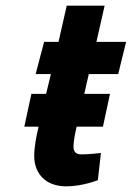

<svg xmlns="http://www.w3.org/2000/svg" viewBox="-20 -648 466 679"><path d="M426 -500H321L350 -628H216L187 -500H136L106 -386H160L143 -316H91L66 -200H116V-198C108 -165 101 -127 101 -96C101 -37 139 11 214 11C273 11 326 -11 326 -11L337 -107C337 -107 295 -102 269 -102C248 -102 240 -111 240 -130C240 -144 244 -169 248 -186L251 -200H344L369 -316H278L294 -386H398Z"/></svg>

Font: RazerF5
Style: Bold Italic
Weight: 700
Foundry: Razer Inc.
Version: Version 2